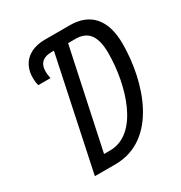

<svg xmlns="http://www.w3.org/2000/svg" viewBox="-168 -835 904 957"><g transform="rotate(-30 284.0 -357.0)"><path d="M102 0H220C462 0 552 -286 552 -503C552 -642 487 -714 370 -714H228C128 -714 79 -656 79 -580C79 -561 81 -545 85 -534H155C152 -546 150 -560 150 -575C150 -614 168 -644 227 -644H238ZM232 -73H197L318 -641H361C432 -641 467 -597 467 -498C467 -319 398 -73 232 -73Z"/></g></svg>

Font: Noto Sans ExtraCondensed
Style: Italic
Weight: 400
Width: 2
Italic angle: -12°
Designer: Monotype Design Team
Foundry: Monotype Imaging Inc.
Version: Version 2.013